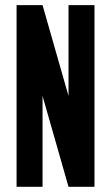

<svg xmlns="http://www.w3.org/2000/svg" viewBox="-20 -720 428 740"><path d="M43.9 -700.2H144L244.1 -350.1V-700.2H344.2V0H244.1L144 -350.1V0H43.9Z"/></svg>

Font: OSP-DIN
Style: DIN
Weight: 500
Width: 3
Version: Version 001.000